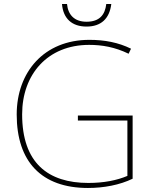

<svg xmlns="http://www.w3.org/2000/svg" viewBox="-20 -924 760 954"><path d="M533 -904H508C502 -851 475 -816 410 -816C349 -816 318 -851 313 -904H288C294 -831 338 -792 410 -792C482 -792 524 -831 533 -904ZM367 -350V-325H613V-50C561 -28 496 -15 419 -15C219 -15 90 -114 90 -356C90 -554 216 -701 423 -701C487 -701 551 -690 619 -657L631 -682C568 -713 500 -726 424 -726C199 -726 63 -566 63 -355C63 -121 186 10 417 10C496 10 575 -5 639 -36V-350Z"/></svg>

Font: Noto Sans Syriac Eastern Thin
Style: Regular
Weight: 100
Designer: Patrick Giasson and the Monotype Design Team
Foundry: Monotype Imaging Inc.
Version: Version 3.001